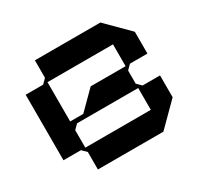

<svg xmlns="http://www.w3.org/2000/svg" viewBox="-132 -757 944 914"><g transform="rotate(-30 340.0 -300.0)"><path d="M544 -360H640V-480L520 -600H160V-504L136 -480H40V-120H136L160 -96V0H520L640 -120V-240H544L520 -264V-336ZM520 -120H160V-216L184 -240H520ZM328 -360 232 -264H160V-480H520V-360Z"/></g></svg>

Font: KUBO
Style: Regular
Weight: 400
Version: Version 001.000